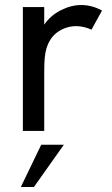

<svg xmlns="http://www.w3.org/2000/svg" viewBox="-20 -521 446 764"><path d="M71 -493H156V-423Q181 -459.5 222 -480.2Q263 -501 303 -501Q346 -501 386 -479L344 -403Q331.5 -409 315 -413Q298.5 -417 284 -417Q244.5 -417 211.8 -395.2Q179 -373.5 165 -329Q160 -312 158 -291.2Q156 -270.5 156 -231V0H71ZM144 55H234L115 223H63Z"/></svg>

Font: HK Grotesk
Style: Regular
Weight: 400
Designer: Alfredo Marco Pradil
Foundry: Hanken Design Co.
Version: Version 3.001